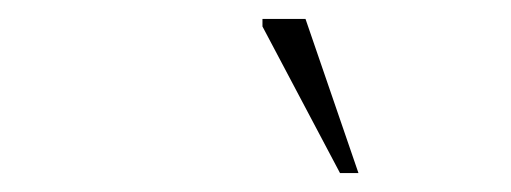

<svg xmlns="http://www.w3.org/2000/svg" viewBox="-20 -752 540 203"><path d="M359 -569H339.5L257.5 -724V-732H303Z"/></svg>

Font: Newsreader Caption ExtraLight
Style: Italic
Weight: 275
Italic angle: -17°
Designer: Hugues Gentile
Foundry: Production Type
Version: Version 1.001